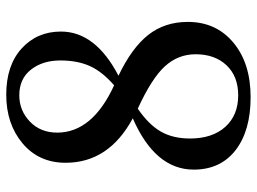

<svg xmlns="http://www.w3.org/2000/svg" viewBox="-122 -670 808 603"><g transform="rotate(-90 281.5 -369.0)"><path d="M283.2 -24.4Q342.8 -24.4 377.4 -61Q412.1 -97.7 412.1 -158.2Q412.1 -212.9 374.5 -254.4Q336.9 -295.9 241.2 -339.8Q191.4 -305.7 169.4 -267.6Q147.5 -229.5 147.5 -175.8Q147.5 -105.5 184.1 -64.9Q220.7 -24.4 283.2 -24.4ZM283.2 -711.9Q235.4 -711.9 200.7 -678.7Q166 -645.5 166 -592.8Q166 -482.4 314.5 -414.1Q357.4 -451.2 375 -490.2Q392.6 -529.3 392.6 -583Q392.6 -638.7 363.8 -675.3Q335 -711.9 283.2 -711.9ZM344.7 -400.4Q432.6 -358.4 473.1 -306.6Q513.7 -254.9 513.7 -182.6Q513.7 -93.8 448.7 -39.6Q383.8 14.6 277.3 14.6Q171.9 14.6 110.8 -32.7Q49.8 -80.1 49.8 -164.1Q49.8 -285.2 210.9 -355.5Q71.3 -430.7 71.3 -566.4Q71.3 -650.4 132.3 -701.7Q193.4 -752.9 285.2 -752.9Q377 -752.9 430.2 -704.6Q483.4 -656.2 483.4 -581.1Q483.4 -472.7 344.7 -400.4Z"/></g></svg>

Font: Bpmf Zihi Serif SemiBold
Style: SemiBold
Weight: 600
Foundry: But Ko
Version: Version 1.320